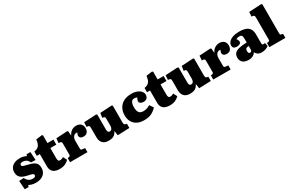

<svg xmlns="http://www.w3.org/2000/svg" viewBox="157 -2160 5355 3566"><g transform="rotate(-30 2834.5 -377.0)"><path d="M48 14 35 -171 135 -177Q151 -143 172 -122Q193 -101 219 -90.5Q245 -80 275 -80Q310 -80 325.5 -91.5Q341 -103 341 -124Q341 -139 329.5 -147.5Q318 -156 294 -163Q270 -170 233 -177Q204 -183 170 -193Q136 -203 105.5 -221Q75 -239 55.5 -271.5Q36 -304 36 -354Q36 -412 63.5 -451.5Q91 -491 140.5 -511.5Q190 -532 253 -532Q299 -532 333.5 -522Q368 -512 391 -499L401 -532H484L494 -356L397 -360Q375 -409 341 -429Q307 -449 268 -449Q239 -449 223.5 -439.5Q208 -430 208 -410Q208 -395 219 -386Q230 -377 253.5 -370.5Q277 -364 313 -355Q352 -346 388.5 -335Q425 -324 454 -305.5Q483 -287 500 -257Q517 -227 517 -180Q517 -118 489 -74.5Q461 -31 410.5 -8.5Q360 14 293 14Q242 14 205.5 3Q169 -8 142 -23L131 14Z M800 14Q742 14 701 -4Q660 -22 638.5 -58.5Q617 -95 617 -147V-411H552V-502Q606 -512 634.5 -533.5Q663 -555 676.5 -591Q690 -627 696 -680L821 -697L842 -686V-518H970V-411H842V-193Q842 -162 850.5 -143Q859 -124 890 -124Q907 -124 926 -130.5Q945 -137 961 -147L1003 -66Q971 -33 922 -9.5Q873 14 800 14Z M1028 0V-88L1061 -94Q1077 -97 1081.5 -107Q1086 -117 1086 -143V-349Q1086 -381 1082 -394Q1078 -407 1054 -411L1021 -415L1029 -512L1266 -526L1285 -515L1293 -421H1296Q1316 -470 1360.5 -501Q1405 -532 1462 -532Q1524 -532 1559.5 -498Q1595 -464 1595 -408Q1595 -369 1582.5 -342Q1570 -315 1546.5 -300.5Q1523 -286 1488 -286Q1443 -286 1422 -305Q1401 -324 1401 -347Q1401 -356 1402.5 -364Q1404 -372 1408 -383Q1412 -394 1420 -412Q1400 -417 1380.5 -412Q1361 -407 1345 -392Q1329 -377 1320 -353Q1311 -329 1311 -296V-141Q1311 -117 1316.5 -106.5Q1322 -96 1342 -94L1401 -88V0Z M1851 14Q1768 14 1725.5 -31.5Q1683 -77 1683 -158V-350Q1683 -377 1678.5 -392Q1674 -407 1650 -411L1620 -416L1626 -512L1889 -526L1908 -515V-205Q1908 -175 1912.5 -157.5Q1917 -140 1927.5 -133Q1938 -126 1953 -126Q1974 -126 1987.5 -137Q2001 -148 2008 -170Q2015 -192 2015 -226V-351Q2015 -387 2008.5 -397Q2002 -407 1982 -411L1958 -415L1972 -512L2222 -526L2240 -515V-161Q2240 -128 2247 -114.5Q2254 -101 2271 -97L2300 -91V0L2046 9L2032 -84H2027Q2014 -59 1995 -36.5Q1976 -14 1942 0Q1908 14 1851 14Z M2614 14Q2525 14 2464 -18.5Q2403 -51 2371.5 -109.5Q2340 -168 2340 -245Q2340 -330 2375 -394Q2410 -458 2478 -495Q2546 -532 2645 -532Q2720 -532 2771 -510Q2822 -488 2847.5 -455Q2873 -422 2873 -386Q2873 -361 2863.5 -338.5Q2854 -316 2832.5 -301.5Q2811 -287 2773 -287Q2733 -287 2709 -304Q2685 -321 2685 -351Q2685 -362 2690.5 -377Q2696 -392 2710 -418Q2697 -425 2682 -428.5Q2667 -432 2649 -432Q2623 -432 2604.5 -417.5Q2586 -403 2575.5 -371Q2565 -339 2565 -289Q2565 -212 2593 -175.5Q2621 -139 2684 -139Q2719 -139 2753 -148.5Q2787 -158 2830 -183L2885 -103Q2842 -54 2778.5 -20Q2715 14 2614 14Z M3163 14Q3105 14 3064 -4Q3023 -22 3001.5 -58.5Q2980 -95 2980 -147V-411H2915V-502Q2969 -512 2997.5 -533.5Q3026 -555 3039.5 -591Q3053 -627 3059 -680L3184 -697L3205 -686V-518H3333V-411H3205V-193Q3205 -162 3213.5 -143Q3222 -124 3253 -124Q3270 -124 3289 -130.5Q3308 -137 3324 -147L3366 -66Q3334 -33 3285 -9.5Q3236 14 3163 14Z M3597 14Q3514 14 3471.5 -31.5Q3429 -77 3429 -158V-350Q3429 -377 3424.5 -392Q3420 -407 3396 -411L3366 -416L3372 -512L3635 -526L3654 -515V-205Q3654 -175 3658.5 -157.5Q3663 -140 3673.5 -133Q3684 -126 3699 -126Q3720 -126 3733.5 -137Q3747 -148 3754 -170Q3761 -192 3761 -226V-351Q3761 -387 3754.5 -397Q3748 -407 3728 -411L3704 -415L3718 -512L3968 -526L3986 -515V-161Q3986 -128 3993 -114.5Q4000 -101 4017 -97L4046 -91V0L3792 9L3778 -84H3773Q3760 -59 3741 -36.5Q3722 -14 3688 0Q3654 14 3597 14Z M4099 0V-88L4132 -94Q4148 -97 4152.5 -107Q4157 -117 4157 -143V-349Q4157 -381 4153 -394Q4149 -407 4125 -411L4092 -415L4100 -512L4337 -526L4356 -515L4364 -421H4367Q4387 -470 4431.5 -501Q4476 -532 4533 -532Q4595 -532 4630.5 -498Q4666 -464 4666 -408Q4666 -369 4653.5 -342Q4641 -315 4617.5 -300.5Q4594 -286 4559 -286Q4514 -286 4493 -305Q4472 -324 4472 -347Q4472 -356 4473.5 -364Q4475 -372 4479 -383Q4483 -394 4491 -412Q4471 -417 4451.5 -412Q4432 -407 4416 -392Q4400 -377 4391 -353Q4382 -329 4382 -296V-141Q4382 -117 4387.5 -106.5Q4393 -96 4413 -94L4472 -88V0Z M4854 14Q4774 14 4731 -23.5Q4688 -61 4688 -124Q4688 -187 4721 -221Q4754 -255 4819 -269Q4884 -283 4981 -286V-356Q4981 -389 4977 -410.5Q4973 -432 4959.5 -442.5Q4946 -453 4919 -453Q4900 -453 4881 -448.5Q4862 -444 4847 -435Q4858 -419 4864.5 -406.5Q4871 -394 4873.5 -384.5Q4876 -375 4876 -367Q4876 -342 4853 -325.5Q4830 -309 4782 -309Q4741 -309 4721 -328Q4701 -347 4701 -378Q4701 -421 4732 -456Q4763 -491 4820.5 -511Q4878 -531 4960 -531Q5045 -531 5099 -509.5Q5153 -488 5179.5 -443.5Q5206 -399 5206 -329V-147Q5206 -124 5212 -113Q5218 -102 5237 -102Q5246 -102 5254.5 -104Q5263 -106 5270 -108L5285 -36Q5263 -17 5223.5 -1.5Q5184 14 5137 14Q5082 14 5049 -9.5Q5016 -33 5006 -64Q4998 -47 4979 -29Q4960 -11 4929.5 1.5Q4899 14 4854 14ZM4941 -90Q4955 -90 4963.5 -95Q4972 -100 4976.5 -111.5Q4981 -123 4981 -139V-210Q4955 -210 4938 -203.5Q4921 -197 4913 -183Q4905 -169 4905 -145Q4905 -121 4912.5 -105.5Q4920 -90 4941 -90Z M5302 0V-88L5335 -94Q5352 -97 5357 -105.5Q5362 -114 5362 -141V-593Q5362 -626 5355.5 -638Q5349 -650 5326 -654L5299 -658L5305 -754L5568 -768L5587 -756V-140Q5587 -113 5592.5 -105Q5598 -97 5616 -93L5646 -87V0Z"/></g></svg>

Font: Literata 18pt Black
Style: Regular
Weight: 900
Designer: Latin by Veronika Burian and Jose Scaglione. Greek by Irene Vlachou. Cyrillic by Vera Evstafieva.
Foundry: TypeTogether
Version: Version 3.103;gftools[0.9.29]